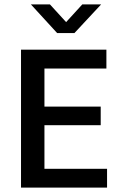

<svg xmlns="http://www.w3.org/2000/svg" viewBox="-20 -857 546 877"><path d="M76 -630H466V-544H183V-370H440V-285H183V-86H469V0H76ZM320 -706H241L121 -837H208L282 -756L356 -837H442Z"/></svg>

Font: Mukta Mahee Medium
Style: Regular
Weight: 500
Designer: Shuchita Grover, Noopur Datye, Girish Dalvi, Yashodeep Gholap
Foundry: Ek Type
Version: Version 2.538;PS 1.000;hotconv 16.6.51;makeotf.lib2.5.65220;